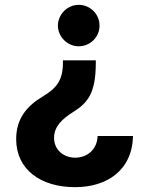

<svg xmlns="http://www.w3.org/2000/svg" viewBox="-20 -567 602 786"><path d="M372.2 -320H237.6V-307.9C236.9 -238.6 212 -206.3 155.9 -172.6C89.5 -133.2 46.2 -81 46.2 2.5C46.2 126.8 146.3 199.2 287.3 199.2C416.2 199.2 521.3 131.7 524.5 -10.3H379.6C377.5 47.6 334.5 78.5 288 78.5C240.1 78.5 201.3 46.5 201.3 -2.8C201.3 -49.4 235.1 -80.3 278.8 -108C338.4 -145.6 371.8 -183.6 372.2 -307.9ZM302.2 -547.2C256.7 -547.2 217.3 -509.2 217 -462C217.3 -415.5 256.7 -377.5 302.2 -377.5C349.1 -377.5 387.8 -415.5 387.4 -462C387.8 -509.2 349.1 -547.2 302.2 -547.2Z"/></svg>

Font: Karasuma Gothic
Style: Bold
Weight: 700
Designer: Rasmus Andersson / Ryoko Nishizuka
Foundry: Genbu
Version: Version 1.00